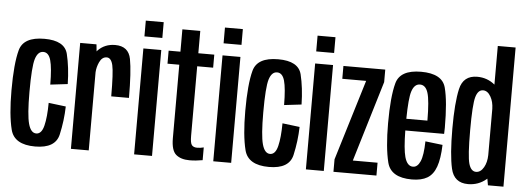

<svg xmlns="http://www.w3.org/2000/svg" viewBox="-51 -929 2947 1079"><g transform="rotate(5 1423.0 -389.5)"><path d="M175.5 4.5Q57.5 4.5 36.8 -77.8Q16 -160 16 -298Q16 -449 36.8 -526Q57.5 -603 175.5 -603Q290 -603 308 -529.5Q326 -456 328 -361L230.5 -349.5Q230 -444 218 -486.5Q206 -529 175.5 -529Q145 -529 131.2 -484.8Q117.5 -440.5 117.5 -298Q117.5 -169.5 131.2 -119.2Q145 -69 175.5 -69Q206 -69 218 -117.8Q230 -166.5 230.5 -246.5L328 -234.5Q326 -154.5 308 -75Q290 4.5 175.5 4.5Z M577.5 -313.5Q577.5 -448.5 568 -489Q558.5 -529.5 533.5 -529.5Q507 -529.5 492.5 -498Q479.5 -469.5 478 -441V0H377.5V-597.5H469.5L473.5 -558Q475.5 -561 478 -563.5Q516.5 -603 575 -603Q650.5 -603 664 -532Q677.5 -461 677.5 -313.5Z M734 0V-597.5H835V0ZM734 -754.5H835V-665.5H734Z M1047 6Q998 6 970.5 -17.2Q943 -40.5 943 -109.5V-524H876.5V-597.5H943V-723.5H1044V-597.5H1134V-524H1044V-131.5Q1044 -91 1053.5 -79.5Q1063 -68 1083 -68Q1102 -68 1120.5 -73V-1Q1082 6 1047 6Z M1180.5 0V-597.5H1281.5V0ZM1180.5 -754.5H1281.5V-665.5H1180.5Z M1494.5 4.5Q1376.5 4.5 1355.8 -77.8Q1335 -160 1335 -298Q1335 -449 1355.8 -526Q1376.5 -603 1494.5 -603Q1609 -603 1627 -529.5Q1645 -456 1647 -361L1549.5 -349.5Q1549 -444 1537 -486.5Q1525 -529 1494.5 -529Q1464 -529 1450.2 -484.8Q1436.5 -440.5 1436.5 -298Q1436.5 -169.5 1450.2 -119.2Q1464 -69 1494.5 -69Q1525 -69 1537 -117.8Q1549 -166.5 1549.5 -246.5L1647 -234.5Q1645 -154.5 1627 -75Q1609 4.5 1494.5 4.5Z M1703 0V-597.5H1804V0ZM1703 -754.5H1804V-665.5H1703Z M1858.5 0V-70.5L1997 -525H1862.5V-597.5H2098.5V-527L1961.5 -72.5H2101V0Z M2301 4.5Q2182 4.5 2161.2 -78.5Q2140.5 -161.5 2140.5 -298.5Q2140.5 -448.5 2161.5 -525.8Q2182.5 -603 2300.5 -603Q2420 -603 2440.2 -526.5Q2460.5 -450 2460.5 -301Q2460.5 -282.5 2459.5 -266.5H2240.5Q2242 -161.5 2254 -118Q2268 -67.5 2301 -67.5Q2326.5 -67.5 2341.8 -102Q2357 -136.5 2358.5 -215.5L2456 -204Q2453.5 -126 2437.2 -80.5Q2421 -35 2387.8 -15.2Q2354.5 4.5 2301 4.5ZM2240.5 -332.5H2359.5Q2359 -446.5 2346 -488Q2333 -531 2300.5 -531Q2268.5 -531 2254.5 -487Q2242 -448 2240.5 -332.5Z M2730 0 2723.5 -37Q2721.5 -35.5 2720 -34Q2676 3 2617.5 3Q2538.5 3 2520.8 -75.2Q2503 -153.5 2503 -300Q2503 -446.5 2520.8 -524.5Q2538.5 -602.5 2617.5 -602.5Q2674 -602.5 2717 -567V-785H2817.5V0ZM2717 -169V-430.5Q2716 -470.5 2700 -498.5Q2682.5 -529.5 2656.5 -529.5Q2628 -529.5 2615.8 -487.5Q2603.5 -445.5 2603.5 -299.5Q2603.5 -153 2615.8 -111.2Q2628 -69.5 2656.5 -69.5Q2682.5 -69.5 2700 -100Q2716 -128 2717 -169Z"/></g></svg>

Font: Anybody Condensed Medium
Style: Regular
Weight: 500
Width: 3
Designer: Tyler Finck
Foundry: Etcetera Type Company
Version: Version 1.010; ttfautohint (v1.8.3) -l 8 -r 50 -G 200 -x 14 